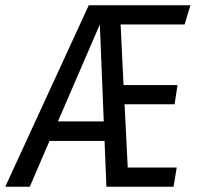

<svg xmlns="http://www.w3.org/2000/svg" viewBox="-61 -709 756 729"><path d="M640 -616H397L408 -386H613L602 -313H412L424 -73H610L598 0H343L336 -174H127L52 0H-41L276 -689H662ZM159 -248H333L318 -616Z"/></svg>

Font: Fira Sans Extra Condensed
Style: Italic
Weight: 400
Width: 3
Italic angle: -8°
Designer: Carrois Corporate & Edenspiekermann AG
Foundry: Carrois Corporate GbR & Edenspiekermann AG
Version: Version 4.203